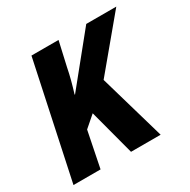

<svg xmlns="http://www.w3.org/2000/svg" viewBox="-129 -665 776 786"><g transform="rotate(-30 259.0 -272.5)"><path d="M1 0 117 -545H245L219 -430Q214 -404 206.5 -375.5Q199 -347 190 -318H192L376 -545H518L323 -311L413 0H273L216 -215L163 -169L129 0Z"/></g></svg>

Font: Noto Sans Condensed
Style: Bold Italic
Weight: 700
Width: 3
Italic angle: -12°
Designer: Monotype Design Team
Foundry: Monotype Imaging Inc.
Version: Version 2.013; ttfautohint (v1.8.4.7-5d5b)